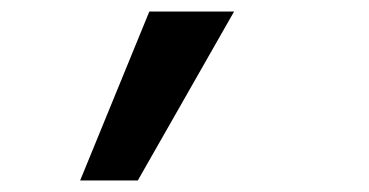

<svg xmlns="http://www.w3.org/2000/svg" viewBox="-20 -154 640 333"><path d="M119 159H219L386 -134H239Z"/></svg>

Font: CommitMono
Style: 600Regular
Weight: 600
Monospace: yes
Designer: Eigil Nikolajsen
Foundry: Eigil Nikolajsen
Version: Version 1.143